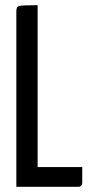

<svg xmlns="http://www.w3.org/2000/svg" viewBox="-20 -720 354 740"><path d="M125 -76H297V-17Q297 0 281 0H43V-677Q43 -694 53.5 -697Q64 -700 125 -700Z"/></svg>

Font: Yanone Kaffeesatz
Style: Regular
Weight: 400
Designer: Yanone (Cyrillic: Daniel Pouzeot)
Foundry: Yanone
Version: Version 1.003;PS 001.003;hotconv 1.0.88;makeotf.lib2.5.64775